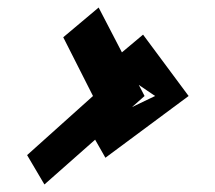

<svg xmlns="http://www.w3.org/2000/svg" viewBox="-20 -536 572 510"><path d="M242 -516 148 -437 227 -281 52 -124 98 -46 364 -281ZM215 -196 260 -117 481 -281 360 -444 267 -366 392 -281Z"/></svg>

Font: Drag You Down
Style: Regular
Weight: 400
Designer: Robert Jablonski
Foundry: Cannot Into Space Fonts
Version: Version 0.97